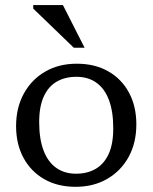

<svg xmlns="http://www.w3.org/2000/svg" viewBox="-20 -710 588 740"><path d="M273 -40.5Q316.5 -40.5 348.8 -59.2Q381 -78 398.8 -116.5Q416.5 -155 416.5 -215.5Q416.5 -280.5 399.8 -324.8Q383 -369 351.2 -391.5Q319.5 -414 274.5 -414Q231 -414 198.8 -395.5Q166.5 -377 148.8 -338.2Q131 -299.5 131 -239.5Q131 -174.5 147.8 -130.2Q164.5 -86 196.5 -63.2Q228.5 -40.5 273 -40.5ZM271.5 10Q202 10 150.5 -19.5Q99 -49 70.5 -101.8Q42 -154.5 42 -224Q42 -295 71.8 -349.2Q101.5 -403.5 154.2 -434Q207 -464.5 276 -464.5Q345.5 -464.5 397 -435.2Q448.5 -406 477 -353.2Q505.5 -300.5 505.5 -230.5Q505.5 -159.5 475.8 -105.2Q446 -51 393.2 -20.5Q340.5 10 271.5 10ZM306 -526H264.5L108 -677V-690.5H222.5Z"/></svg>

Font: Newsreader
Style: Regular
Weight: 400
Designer: Hugues Gentile
Foundry: Production Type
Version: Version 1.003